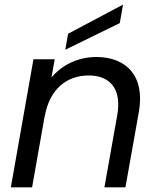

<svg xmlns="http://www.w3.org/2000/svg" viewBox="-20 -802 680 822"><path d="M26.4 0H117.4L214.2 -548.3H123.2ZM427 0H517L574.5 -322.6C602 -479.7 518.2 -558 391.9 -558C295.1 -558 201.4 -503.6 165.6 -409.5L171.4 -302.9C191.6 -420.5 265.9 -478.9 359.5 -478.9C451.3 -478.9 501.4 -421.7 482.2 -310.2ZM271.5 -657.4 259.5 -589 492.9 -703.2 506.7 -782.3Z"/></svg>

Font: Poppins Devanagari Thin
Style: Italic
Weight: 100
Italic angle: -10°
Designer: Ninad Kale (Devanagari), Jonny Pinhorn (Latin)
Foundry: Indian Type Foundry
Version: 4.005